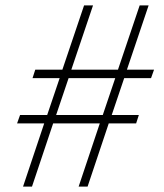

<svg xmlns="http://www.w3.org/2000/svg" viewBox="-20 -637 603 708"><path d="M438 -349 392 -213H492L482 -182H381L303 51H270L348 -182H176L98 51H65L143 -182H43L54 -213H154L200 -349H100L110 -380H210L290 -617H323L243 -380H415L495 -617H528L448 -380H548L537 -349ZM405 -349H233L187 -213H359Z"/></svg>

Font: Arapey
Style: Italic
Weight: 400
Italic angle: -12°
Designer: Eduardo Rodriguez Tunni
Foundry: Eduardo Rodriguez Tunni
Version: Version 3.000